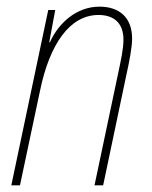

<svg xmlns="http://www.w3.org/2000/svg" viewBox="-20 -557 456 577"><path d="M14 0H40L100 -283C129 -425 190 -512 276 -512C322 -512 351 -488 351 -438C351 -409 343 -375 336 -341L264 0H290L360 -333C368 -369 377 -414 377 -441C377 -504 339 -537 279 -537C210 -537 156 -488 130 -430H128L146 -527H125Z"/></svg>

Font: Noto Sans Condensed Thin
Style: Italic
Weight: 100
Width: 3
Italic angle: -12°
Designer: Monotype Design Team
Foundry: Monotype Imaging Inc.
Version: Version 2.013